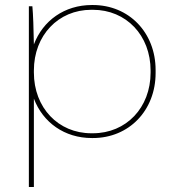

<svg xmlns="http://www.w3.org/2000/svg" viewBox="-20 -545 705 765"><path d="M95 200H115V-152C151 -57 237 5 346 5H350C494 5 600 -105 600 -254V-266C600 -415 494 -525 350 -525H346C237 -525 151 -463 115 -368C114 -430 112 -488 109 -520H95ZM344 -14C212 -14 115 -116 115 -256V-264C115 -404 212 -506 344 -506H350C483 -506 580 -404 580 -264V-256C580 -116 483 -14 350 -14Z"/></svg>

Font: Fixel Display Thin
Style: Regular
Weight: 100
Designer: AlfaBravo + MacPaw
Foundry: Kyrylo Tkachov, Marchela Mozhyna, Serhii Makarenko, Maria Weinstein, Zakhar Kryvoshyya
Version: Version 1.211